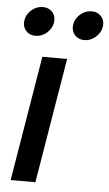

<svg xmlns="http://www.w3.org/2000/svg" viewBox="-54 -783 466 819"><g transform="rotate(5 179.5 -373.5)"><path d="M23.4 0 112.3 -535.6H218.3L129.4 0ZM284.2 -622.1Q257.8 -622.1 242.4 -640.4Q227.1 -658.7 231.4 -684.6Q235.4 -710.4 257.1 -728.8Q278.8 -747.1 305.2 -747.1Q331.5 -747.1 346.9 -728.8Q362.3 -710.4 357.9 -684.6Q353.5 -658.7 332 -640.4Q310.5 -622.1 284.2 -622.1ZM75.2 -622.1Q48.8 -622.1 33.4 -640.4Q18.1 -658.7 22.5 -684.6Q26.4 -710.4 48.1 -728.8Q69.8 -747.1 96.2 -747.1Q122.6 -747.1 137.9 -728.8Q153.3 -710.4 148.9 -684.6Q144.5 -658.7 123 -640.4Q101.6 -622.1 75.2 -622.1Z"/></g></svg>

Font: Inter 20pt Medium
Style: Italic
Weight: 500
Italic angle: -9.3988°
Version: Version 4.001;git-66647c0bb